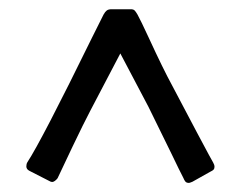

<svg xmlns="http://www.w3.org/2000/svg" viewBox="-20 -632 516 420"><path d="M446.3 -276.4Q449.2 -271.5 449.2 -267.1Q449.2 -263.2 447.3 -261Q445.3 -258.8 439.9 -256.3L400.9 -234.4Q399.4 -233.9 397 -232.9Q394.5 -231.9 393.1 -231.9Q388.2 -231.9 385.7 -234.6Q383.3 -237.3 380.9 -243.2Q377.4 -249.5 370.8 -263.2Q364.3 -276.9 354.5 -296.9L304.7 -398.4L243.2 -515.1L177.7 -390.1Q163.6 -363.3 138.7 -311.3Q113.8 -259.3 106 -242.2Q103.5 -238.8 100.1 -236.3Q96.7 -233.9 94.2 -233.9Q91.3 -233.9 87.4 -236.3L44.4 -258.3Q37.6 -261.7 37.6 -268.1Q37.6 -273.4 40 -277.3Q70.8 -324.2 181.6 -550.3L206.5 -600.1Q210 -606.4 213.6 -609.1Q217.3 -611.8 224.1 -611.8H266.1Q271.5 -611.8 274.2 -609.4Q276.9 -606.9 280.8 -600.1Q287.6 -587.9 305.7 -548.8Q336.9 -481 356.4 -445.3Q376 -407.7 410.9 -342Q445.8 -276.4 446.3 -276.4Z"/></svg>

Font: David Libre Medium
Style: Regular
Weight: 500
Version: Version 1.000